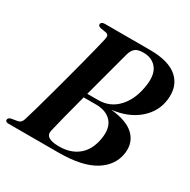

<svg xmlns="http://www.w3.org/2000/svg" viewBox="-163 -849 989 998"><g transform="rotate(30 331.5 -350.0)"><path d="M188.5 -700H457.5Q572.5 -700 625 -652.8Q677.5 -605.5 667.5 -522.5Q658 -445.5 597.2 -393.5Q536.5 -341.5 440 -330Q535.5 -321 579.2 -279.5Q623 -238 615 -173Q605 -93 530 -46.5Q455 0 313.5 0H13.5Q-5.5 0 -5.5 -13.5Q-5.5 -25.5 13 -30L48.5 -36Q60.5 -38.5 67 -45.8Q73.5 -53 77 -65.5Q85.5 -93 98.8 -139.5Q112 -186 127.5 -243Q143 -300 159 -359.5Q175 -419 189 -473.2Q203 -527.5 213.2 -568.2Q223.5 -609 227.5 -627.5Q231.5 -644.5 229.2 -652.5Q227 -660.5 215.5 -664L179 -670Q165 -674 165 -683.5Q165 -700 188.5 -700ZM365.5 -619.5Q351 -564.5 330.8 -490Q310.5 -415.5 290.5 -339.5H356Q428.5 -339.5 476.2 -392.8Q524 -446 535.5 -535Q544.5 -602 516.5 -636.5Q488.5 -671 437 -671Q404.5 -671 389 -659Q373.5 -647 365.5 -619.5ZM224 -81Q211 -29 299 -29Q370.5 -29 415.2 -66.8Q460 -104.5 471.5 -176.5Q482.5 -243.5 450.8 -278.8Q419 -314 356.5 -314H283.5Q264.5 -242.5 248.5 -180.2Q232.5 -118 224 -81Z"/></g></svg>

Font: Fraunces 72pt SemiBold
Style: Italic
Weight: 600
Italic angle: -16°
Version: Version 1.000;[b76b70a41]